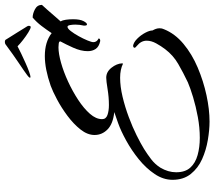

<svg xmlns="http://www.w3.org/2000/svg" viewBox="-66 -760 880 788"><g transform="rotate(-90 374.0 -366.0)"><path d="M269 54Q235 54 193.5 47Q152 40 115 23.5Q78 7 54 -23Q30 -53 30 -98Q30 -136 54 -171.5Q78 -207 114.5 -236.5Q151 -266 191 -288Q231 -310 262 -321L308 -337Q260 -342 237 -364.5Q214 -387 214 -418Q214 -447 236.5 -475.5Q259 -504 292.5 -529Q326 -554 360 -572Q394 -590 416 -598Q485 -622 538 -622Q596 -622 632 -594Q646 -615 661.5 -635.5Q677 -656 696 -672Q712 -672 730 -662.5Q748 -653 748 -634Q743 -629 728 -612Q713 -595 699 -578.5Q685 -562 680 -557Q685 -550 687 -535.5Q689 -521 689 -506Q689 -478 681.5 -463.5Q674 -449 668 -449Q663 -449 663 -458Q663 -460 663 -462.5Q663 -465 664 -468Q665 -471 666 -479.5Q667 -488 667 -497Q667 -509 665 -519Q663 -529 658 -529Q651 -529 640.5 -515.5Q630 -502 619.5 -483Q609 -464 602 -447Q595 -430 595 -423Q595 -410 607 -403Q610 -403 610 -400Q610 -398 607 -396Q604 -394 598 -395Q576 -400 567 -413.5Q558 -427 558 -446Q558 -474 572.5 -506Q587 -538 597 -556Q598 -557 598 -559Q598 -564 588.5 -565Q579 -566 574 -566Q548 -566 510.5 -555.5Q473 -545 433 -526.5Q393 -508 358 -485Q323 -462 301 -437Q279 -412 279 -387Q279 -371 296 -365Q313 -359 337 -359Q369 -359 402.5 -364.5Q436 -370 449 -370Q473 -370 490 -348.5Q507 -327 508 -305L507 -302V-301Q483 -313 449 -313Q413 -313 371 -303Q329 -293 287.5 -277.5Q246 -262 212 -245Q178 -228 157 -215Q136 -202 115 -186Q94 -170 80 -148Q61 -116 61 -83Q61 -46 80 -25Q99 -4 131.5 5Q164 14 202 14Q244 14 287.5 6Q331 -2 369 -13.5Q407 -25 430 -35Q470 -54 505.5 -74.5Q541 -95 566 -128Q579 -145 590 -165Q601 -185 601 -204Q601 -227 580 -244Q572 -250 572 -254Q572 -258 579 -260Q594 -258 609 -243Q624 -228 633.5 -210Q643 -192 643 -180Q647 -173 649.5 -166Q652 -159 652 -151Q652 -141 648 -133Q630 -88 588 -53Q546 -18 490.5 5.5Q435 29 377 41.5Q319 54 269 54ZM657 -680Q651 -680 635.5 -689.5Q620 -699 604 -711.5Q588 -724 578 -734Q567 -728 548 -719Q529 -710 509 -701Q489 -692 473.5 -686.5Q458 -681 453 -681H452Q449 -681 449 -683Q449 -685 452.5 -688.5Q456 -692 459 -694Q478 -708 509.5 -729Q541 -750 587 -784Q591 -786 596 -786Q604 -786 606 -781Q606 -780 615 -766.5Q624 -753 634.5 -735.5Q645 -718 653 -705.5Q661 -693 660 -694Q662 -692 662 -688Q662 -680 657 -680Z"/></g></svg>

Font: The Nautigal
Style: Bold
Weight: 700
Designer: Robert E. Leuschke
Foundry: Robert E. Leuschke
Version: Version 1.100; ttfautohint (v1.8.3)